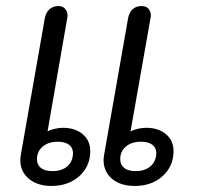

<svg xmlns="http://www.w3.org/2000/svg" viewBox="-20 -604 661 634"><path d="M47 -76Q47 -82 49 -94L128 -544Q132 -564 144 -574Q156 -584 173 -584Q187 -584 195 -575Q203 -566 203 -553Q203 -547 202 -544L137 -170Q145 -175 160 -178.5Q175 -182 188 -182Q228 -182 253 -161Q278 -140 278 -105Q278 -55 242 -22.5Q206 10 150 10Q104 10 75.5 -13.5Q47 -37 47 -76ZM322 -76Q322 -82 324 -94L403 -544Q407 -564 418.5 -574Q430 -584 447 -584Q462 -584 470 -575.5Q478 -567 478 -554Q478 -547 477 -544L411 -170Q420 -175 434.5 -178.5Q449 -182 463 -182Q503 -182 528 -161Q553 -140 553 -105Q553 -55 517 -22.5Q481 10 425 10Q378 10 350 -13.5Q322 -37 322 -76ZM221 -99Q221 -116 208 -126Q195 -136 171 -136Q140 -136 121 -120Q102 -104 102 -78Q102 -60 115 -49.5Q128 -39 153 -39Q185 -39 203 -55.5Q221 -72 221 -99ZM496 -99Q496 -116 483 -126Q470 -136 446 -136Q414 -136 395.5 -120Q377 -104 377 -78Q377 -60 390 -49.5Q403 -39 428 -39Q459 -39 477.5 -55.5Q496 -72 496 -99Z"/></svg>

Font: Kodchasan
Style: Italic
Weight: 400
Italic angle: -10°
Version: Version 1.000; ttfautohint (v1.6)